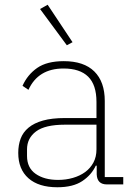

<svg xmlns="http://www.w3.org/2000/svg" viewBox="-20 -778 562 810"><path d="M431 0Q390 0 388 -42V-79H384Q366 -40 327 -14Q288 12 222 12Q143 12 100 -26Q57 -64 57 -133Q57 -166 67 -193Q77 -220 100.5 -239.5Q124 -259 161.5 -269.5Q199 -280 254 -280H387V-348Q387 -420 352 -454.5Q317 -489 248 -489Q141 -489 100 -399L75 -416Q96 -463 137 -491.5Q178 -520 249 -520Q334 -520 378 -476.5Q422 -433 422 -352V-31H500V0ZM225 -19Q258 -19 287.5 -27.5Q317 -36 339 -52Q361 -68 374 -92Q387 -116 387 -148V-252H254Q170 -252 132 -223.5Q94 -195 94 -148V-120Q94 -70 130.5 -44.5Q167 -19 225 -19ZM149 -740 181 -758 286 -600 262 -587Z"/></svg>

Font: IBM Plex Sans Arabic ExtLt
Style: Regular
Weight: 200
Designer: Mike Abbink, Paul van der Laan, Pieter van Rosmalen, Wael Morcos, Khajak Apelian
Foundry: Bold Monday
Version: Version 1.2